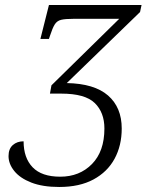

<svg xmlns="http://www.w3.org/2000/svg" viewBox="-20 -734 590 765"><path d="M216 11Q150 11 105 -6.5Q60 -24 37 -52.5Q14 -81 14 -112Q14 -141 31 -156Q48 -171 74 -171Q74 -105 110 -67.5Q146 -30 220 -30Q297 -30 346.5 -80.5Q396 -131 396 -222Q396 -286 357.5 -323.5Q319 -361 224 -361H179L185 -394L455 -659H272Q240 -659 223.5 -655Q207 -651 198 -636.5Q189 -622 179 -591L175 -579H141L175 -714H544L538 -686L246 -403Q356 -401 410.5 -353.5Q465 -306 465 -222Q465 -154 436.5 -101.5Q408 -49 352.5 -19Q297 11 216 11Z"/></svg>

Font: Noto Serif SemiCondensed Light
Style: Italic
Weight: 300
Width: 4
Italic angle: -12°
Designer: Monotype Design Team
Foundry: Monotype Imaging Inc.
Version: Version 2.013; ttfautohint (v1.8.4.7-5d5b)